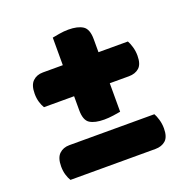

<svg xmlns="http://www.w3.org/2000/svg" viewBox="-108 -677 760 779"><g transform="rotate(-20 272.5 -288.0)"><path d="M434 -314H67Q60 -325 55 -341.5Q50 -358 50 -378Q50 -415 67 -431.5Q84 -448 111 -448H478Q484 -438 489.5 -419.5Q495 -401 495 -381Q495 -344 478 -329Q461 -314 434 -314ZM434 0H67Q60 -11 55 -27.5Q50 -44 50 -64Q50 -101 67 -117.5Q84 -134 111 -134H478Q484 -124 489.5 -105.5Q495 -87 495 -67Q495 -30 478 -15Q461 0 434 0ZM351 -504V-191Q341 -189 320 -186Q299 -183 280 -183Q240 -183 218.5 -196.5Q197 -210 197 -254V-567Q207 -569 227.5 -572.5Q248 -576 267 -576Q307 -576 329 -562Q351 -548 351 -504Z"/></g></svg>

Font: Baloo Bhaijaan 2 ExtraBold
Style: Regular
Weight: 800
Designer: Sanskriti Dholi, Noopur Datye and Ek Type
Foundry: Ek Type
Version: Version 1.701